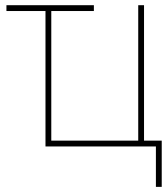

<svg xmlns="http://www.w3.org/2000/svg" viewBox="-20 -566 650 742"><path d="M342.8 -545.9V-523.4H4.9V-545.9ZM155.8 0V-545.9H178.2V-22.5H514.2V-545.9H536.6V0ZM582.5 156.2V0H529.8V-22.5H605V156.2Z"/></svg>

Font: Inter Thin
Style: Regular
Weight: 250
Designer: Rasmus Andersson
Foundry: rsms
Version: Version 4.001;git-66647c0bb